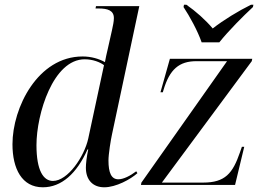

<svg xmlns="http://www.w3.org/2000/svg" viewBox="-20 -786 1121 816"><path d="M837 -606H912C952 -656 1013 -717 1055 -756L1057 -766H1047C994 -740 930 -701 884 -665C854 -701 811 -739 772 -766H762L760 -756C786 -717 820 -655 837 -606ZM162 10C241 10 306 -48 352 -151H355C348 -118 345 -90 345 -73C345 -21 375 10 423 10C473 10 535 -24 564 -50L559 -58C534 -39 505 -24 483 -24C453 -24 441 -52 441 -104C441 -131 451 -193 456 -215L572 -760H388L386 -750H399C437 -750 464 -742 464 -709C464 -694 460 -677 456 -658L438 -578C433 -556 429 -540 426 -522C401 -536 368 -546 331 -546C141 -546 33 -329 33 -173C33 -69 73 10 162 10ZM579 0H979L1018 -162H1008L1000 -139C969 -49 937 -10 843 -10H668L1050 -526L1052 -536H702L662 -394H672L675 -404C701 -491 741 -526 815 -526H945L581 -10ZM205 -17C165 -17 135 -60 135 -169C135 -302 206 -534 340 -534C374 -534 405 -522 422 -509L355 -197C338 -120 268 -17 205 -17Z"/></svg>

Font: Noto Serif Display
Style: Italic
Weight: 400
Italic angle: -12°
Designer: Monotype Design Team
Foundry: Monotype Imaging Inc.
Version: Version 2.009